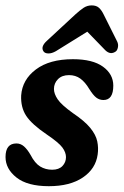

<svg xmlns="http://www.w3.org/2000/svg" viewBox="-22 -664 447 694"><path d="M166.5 -50.5Q191 -50.5 203.8 -64Q216.5 -77.5 216.5 -96Q216.5 -113 203.5 -130.8Q190.5 -148.5 147 -178Q93 -214.5 72.8 -245.2Q52.5 -276 54.5 -319Q58.5 -376 107.8 -413Q157 -450 241.5 -450Q313 -450 350.2 -423Q387.5 -396 387.5 -354.5Q387.5 -302.5 352 -302.5Q337.5 -302.5 326 -311.2Q314.5 -320 300.5 -342.5Q286 -367 268.5 -379.8Q251 -392.5 227.5 -392.5Q202 -392.5 187.5 -377.8Q173 -363 173 -342.5Q173 -325 186.5 -305Q200 -285 241 -255.5Q283.5 -227 304 -202Q324.5 -177 329.5 -153.2Q334.5 -129.5 331 -105.5Q324 -54 277.5 -22.5Q231 9 154.5 9Q77.5 9 37.8 -22.2Q-2 -53.5 -2 -96.5Q-2 -145.5 37.5 -145.5Q52.5 -145.5 64.8 -134.8Q77 -124 88.5 -104Q104 -74 123.2 -62.2Q142.5 -50.5 166.5 -50.5ZM180 -479Q165 -470.5 152.8 -470.8Q140.5 -471 135.5 -478Q123.5 -495 148 -517L250.5 -612Q267 -627 280.2 -635.8Q293.5 -644.5 309.5 -644.5Q326 -644.5 335.5 -636Q345 -627.5 352.5 -612L401.5 -514Q406.5 -503.5 404.2 -492.8Q402 -482 396.5 -478Q377.5 -464.5 359 -482L293.5 -549.5Z"/></svg>

Font: Fraunces 144pt S100 SemiBold
Style: Italic
Weight: 600
Italic angle: -16°
Version: Version 1.000; ttfautohint (v1.8.3)